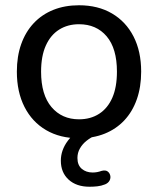

<svg xmlns="http://www.w3.org/2000/svg" viewBox="-20 -516 600 729"><path d="M280 9Q208 9 155 -22Q102 -53 73 -110Q44 -167 44 -244Q44 -302 60.5 -348.5Q77 -395 108 -428Q139 -461 182.5 -478.5Q226 -496 280 -496Q352 -496 405 -465Q458 -434 487 -377.5Q516 -321 516 -244Q516 -186 499.5 -139Q483 -92 452 -59Q421 -26 377.5 -8.5Q334 9 280 9ZM280 -63Q324 -63 356.5 -84Q389 -105 406.5 -145Q424 -185 424 -244Q424 -332 385 -378Q346 -424 280 -424Q237 -424 204.5 -403.5Q172 -383 154 -343Q136 -303 136 -244Q136 -156 175.5 -109.5Q215 -63 280 -63ZM320 193Q270 193 240.5 166Q211 139 211 94Q211 54 237.5 18.5Q264 -17 309 -37L339 0Q323 7 308 19Q293 31 283.5 47.5Q274 64 274 84Q274 111 290.5 125Q307 139 332 139Q340 139 348.5 137.5Q357 136 365 133Q380 129 388 134.5Q396 140 398.5 150Q401 160 396 169.5Q391 179 379 184Q364 190 349 191.5Q334 193 320 193Z"/></svg>

Font: Nunito Medium
Style: Regular
Weight: 500
Designer: Vernon Adams
Foundry: Vernon Adams
Version: Version 3.602